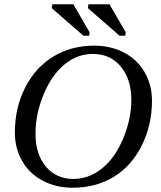

<svg xmlns="http://www.w3.org/2000/svg" viewBox="-20 -878 762 908"><path d="M601.1 -406.2Q601.1 -503.9 551 -563.5Q501 -623 418.9 -623Q346.2 -623 285.4 -573.5Q224.6 -523.9 186.3 -431.6Q147.9 -339.4 147.9 -245.6Q147.9 -148.9 197 -90.3Q246.1 -31.7 327.1 -31.7Q399.9 -31.7 461.7 -80.8Q523.4 -129.9 562.3 -222.2Q601.1 -314.5 601.1 -406.2ZM323.7 9.8Q245.1 9.8 182.4 -23.2Q119.6 -56.2 85 -116.2Q50.3 -176.3 50.3 -251Q50.3 -368.7 99.1 -464.1Q147.9 -559.6 232.4 -610.8Q316.9 -662.1 425.3 -662.1Q503.9 -662.1 566.7 -629.2Q629.4 -596.2 664.1 -536.4Q698.7 -476.6 698.7 -401.4Q698.7 -285.6 649.7 -188.5Q600.6 -91.3 516.4 -40.8Q432.1 9.8 323.7 9.8ZM545.4 -709 395.5 -839.8 398.4 -857.9H497.6L574.7 -725.1L572.3 -709ZM374.5 -709 224.6 -839.8 227.5 -857.9H326.7L403.8 -725.1L401.4 -709Z"/></svg>

Font: Liberation Serif
Style: Italic
Weight: 400
Italic angle: -16.333°
Designer: Steve Matteson
Foundry: Ascender Corporation
Version: Version 2.1.5